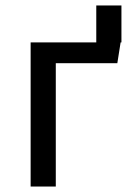

<svg xmlns="http://www.w3.org/2000/svg" viewBox="-20 -682 469 702"><path d="M424 -527H421L409 -451H184V0H92V-527H332V-662H424Z"/></svg>

Font: Fira GO
Style: Regular
Weight: 400
Designer: Carrois Corporate
Foundry: Carrois Corporate GbR
Version: Version 0.300